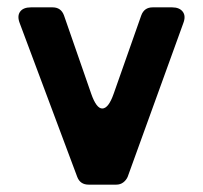

<svg xmlns="http://www.w3.org/2000/svg" viewBox="-20 -502 551 522"><path d="M190 -21 34 -438Q26 -458 34.5 -470Q43 -482 64 -482H123Q146 -482 154 -460L228 -247Q242 -207 258 -207Q275 -207 289 -247L364 -460Q372 -482 395 -482H448Q468 -482 477 -470Q486 -458 478 -438L327 -21Q323 -12 315 -6Q307 0 296 0H221Q198 0 190 -21Z"/></svg>

Font: Higure Gothic Black
Style: Regular
Weight: 900
Designer: Yoshimichi Ohira
Foundry: Positype
Version: Version 1.000